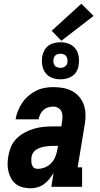

<svg xmlns="http://www.w3.org/2000/svg" viewBox="-20 -1008 540 1036"><path d="M146 8Q125 8 104 3Q83 -2 67 -14Q51 -26 41 -43.5Q31 -61 26 -81Q21 -101 21 -122.5Q21 -144 25 -166Q29 -191 39.5 -216Q50 -241 69.5 -260.5Q89 -280 113.5 -293Q138 -306 163.5 -313.5Q189 -321 215 -323.5Q241 -326 266 -326H311L315 -353Q317 -367 317 -381.5Q317 -396 311 -408Q305 -420 292.5 -426.5Q280 -433 266 -433Q253 -433 239 -428.5Q225 -424 214 -414Q203 -404 197 -391Q191 -378 188 -364H64Q68 -388 77 -410.5Q86 -433 100 -453.5Q114 -474 133 -490.5Q152 -507 174 -518Q196 -529 219.5 -533.5Q243 -538 266 -538Q293 -538 319.5 -533.5Q346 -529 368.5 -517Q391 -505 407.5 -485.5Q424 -466 432.5 -441.5Q441 -417 441.5 -390Q442 -363 437 -335L399 -105H423V0H257L269 -75Q259 -58 246.5 -42.5Q234 -27 218 -15Q202 -3 183 2.5Q164 8 146 8Q146 8 146 8Q146 8 146 8ZM185 -97Q204 -97 224 -105.5Q244 -114 258 -129.5Q272 -145 279.5 -164.5Q287 -184 290 -204L293 -221H266Q255 -221 243.5 -220Q232 -219 220.5 -217Q209 -215 197.5 -211Q186 -207 175.5 -200.5Q165 -194 158.5 -183.5Q152 -173 150 -161Q149 -154 149 -146.5Q149 -139 149.5 -132Q150 -125 152.5 -118.5Q155 -112 159 -106.5Q163 -101 170 -99Q177 -97 185 -97ZM306 -580Q282 -580 260 -588.5Q238 -597 225 -615Q212 -633 208 -656.5Q204 -680 208 -704Q211 -721 219.5 -736.5Q228 -752 242 -762Q256 -772 273 -776Q290 -780 306 -780Q330 -780 352 -771.5Q374 -763 387.5 -745Q401 -727 404.5 -703.5Q408 -680 404 -656Q402 -639 393.5 -623.5Q385 -608 370.5 -598Q356 -588 339.5 -584Q323 -580 306 -580ZM306 -642Q313 -642 319 -643.5Q325 -645 330.5 -649Q336 -653 339.5 -658.5Q343 -664 344 -671Q345 -680 343.5 -689Q342 -698 337 -705Q332 -712 323.5 -715Q315 -718 306 -718Q300 -718 293.5 -716.5Q287 -715 281.5 -711Q276 -707 273 -701.5Q270 -696 269 -689Q267 -680 268.5 -671Q270 -662 275 -655Q280 -648 288.5 -645Q297 -642 306 -642ZM311 -788 259 -842 419 -988 485 -922Z"/></svg>

Font: Iosevka Slab Extrabold Oblique
Style: Regular
Weight: 800
Italic angle: -9°
Monospace: yes
Designer: Belleve Invis
Foundry: Belleve Invis
Version: Version 11.1.1; ttfautohint (v1.8.3)